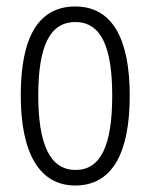

<svg xmlns="http://www.w3.org/2000/svg" viewBox="-20 -562 463 592"><path d="M380 -267C380 -443 326 -542 212 -542C97 -542 44 -445 44 -268C44 -91 101 10 212 10C326 10 380 -90 380 -267ZM98 -268C98 -416 132 -494 212 -494C294 -494 326 -413 326 -267C326 -112 290 -38 213 -38C134 -38 98 -117 98 -268Z"/></svg>

Font: Noto Sans Georgian ExtraCondensed Light
Style: Regular
Weight: 300
Width: 2
Designer: Monotype Design Team, Akaki Razmadze
Foundry: Google LLC
Version: Version 2.005